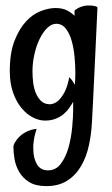

<svg xmlns="http://www.w3.org/2000/svg" viewBox="-20 -417 394 678"><path d="M138.7 8.8Q118.2 8.8 96.7 -2Q75.2 -12.7 56.6 -34.7Q38.1 -56.6 26.4 -89.4Q14.6 -122.1 14.6 -166Q14.6 -230.5 31.2 -272.9Q47.9 -315.4 71.8 -341.3Q95.7 -367.2 124 -377.9Q152.3 -388.7 175.8 -388.7Q200.2 -388.7 216.3 -380.4Q232.4 -372.1 243.2 -361.3V-379.9Q249 -384.8 256.3 -388.7Q263.7 -392.6 271.5 -394.5Q279.3 -397.5 288.1 -397.5H302.7Q308.6 -396.5 314.9 -395.5Q321.3 -394.5 324.2 -390.6Q318.4 -262.7 314.5 -183.6Q310.5 -104.5 308.6 -60.5Q305.7 -8.8 304.7 14.6Q302.7 55.7 293.9 96.2Q285.2 136.7 266.6 168.9Q248 201.2 217.8 220.7Q187.5 240.2 143.6 240.2Q105.5 240.2 82.5 225.6Q59.6 210.9 47.4 189.5Q35.2 168 31.2 144Q27.3 120.1 27.3 100.6Q27.3 95.7 32.7 85.9Q38.1 76.2 48.3 65.9Q58.6 55.7 74.2 47.9Q89.8 40 109.4 38.1Q100.6 64.5 98.6 85.9Q96.7 97.7 97.7 109.4Q97.7 141.6 110.4 163.1Q123 184.6 149.4 184.6Q177.7 184.6 195.3 160.6Q212.9 136.7 222.2 103Q231.4 69.3 234.9 32.7Q238.3 -3.9 238.3 -29.3V-57.6Q232.4 -46.9 224.1 -35.2Q215.8 -23.4 204.1 -13.7Q192.4 -3.9 176.3 2.4Q160.2 8.8 138.7 8.8ZM178.7 -333Q162.1 -333 147 -318.4Q131.8 -303.7 120.1 -279.8Q108.4 -255.9 101.6 -225.6Q94.7 -195.3 94.7 -165Q94.7 -145.5 97.2 -125Q99.6 -104.5 106.9 -87.4Q114.3 -70.3 126 -59.6Q137.7 -48.8 157.2 -48.8Q171.9 -49.8 184.6 -60.5Q195.3 -69.3 206.5 -88.9Q217.8 -108.4 224.6 -144.5Q232.4 -136.7 236.8 -129.9Q241.2 -123 244.1 -117.2Q245.1 -125 245.6 -135.7Q246.1 -146.5 246.1 -160.2Q246.1 -186.5 243.2 -217.3Q240.2 -248 232.9 -273.4Q225.6 -298.8 212.4 -315.9Q199.2 -333 178.7 -333Z"/></svg>

Font: Rancho
Style: Regular
Weight: 400
Designer: Font Diner, Inc
Foundry: Font Diner, Inc
Version: Version 1.000